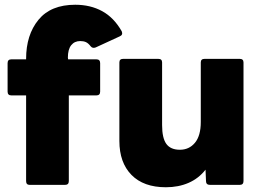

<svg xmlns="http://www.w3.org/2000/svg" viewBox="-20 -779 1104 809"><path d="M105 0Q90 0 90 -16V-377H28Q12 -377 12 -393V-513Q12 -529 28 -529H90V-531Q90 -632 142 -695.5Q194 -759 297 -759Q361 -759 410.5 -732Q460 -705 493 -647Q499 -632 485 -626L383 -579Q370 -574 362 -584Q352 -597 342 -601.5Q332 -606 318 -606Q294 -606 280 -588.5Q266 -571 266 -536L267 -529H386Q402 -529 402 -513V-393Q402 -377 386 -377H270V-16Q270 0 254 0Z M679 10Q585 10 534 -42Q483 -94 483 -185V-516Q483 -531 499 -531H647Q663 -531 663 -516V-252Q663 -197 681 -172.5Q699 -148 738 -148Q777 -148 801.5 -177.5Q826 -207 826 -265V-516Q826 -531 842 -531H990Q1006 -531 1006 -516V-16Q1006 0 990 0H865Q848 0 848 -16L846 -64Q817 -27 774.5 -8.5Q732 10 679 10Z"/></svg>

Font: LINE Seed Sans App ExtraBold
Style: Regular
Weight: 800
Designer: LINE VX Design & Dalton Maag Ltd & Sandoll Inc
Foundry: Dalton Maag Ltd
Version: Version 1.003